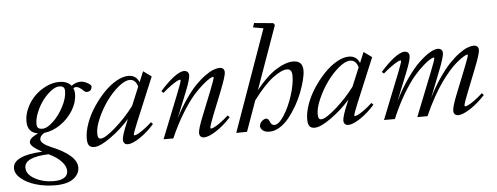

<svg xmlns="http://www.w3.org/2000/svg" viewBox="-124 -885 3337 1290"><g transform="rotate(-5 1544.5 -240.0)"><path d="M199.2 244.6Q133.3 244.6 72.5 227.1Q11.7 209.5 -27.3 177.2Q-66.4 145 -66.4 106.9Q-66.4 64 -14.6 40Q37.1 16.1 132.8 12.2Q55.2 -29.3 55.2 -56.2Q55.2 -71.8 68.6 -84.5Q82 -97.2 114.7 -113.3Q44.4 -123.5 44.4 -200.7Q44.4 -245.1 65.4 -290Q86.4 -335 120.1 -368.7Q153.8 -402.3 198 -423.6Q242.2 -444.8 285.6 -444.8Q341.8 -444.8 367.7 -412.1Q397.9 -434.1 430.7 -434.1Q445.8 -434.1 463.4 -426.5Q481 -418.9 492.7 -409.2Q500.5 -402.8 500.5 -396Q500.5 -380.9 491.5 -371.3Q482.4 -361.8 465.8 -361.8Q455.6 -361.8 447.3 -370.1Q416.5 -400.9 397 -400.9Q386.7 -400.9 377.9 -394.5Q385.7 -378.4 385.7 -354Q385.7 -299.8 352.8 -245.6Q319.8 -191.4 266.6 -155Q213.4 -118.7 157.2 -112.8Q126.5 -93.8 126.5 -71.3Q126.5 -42.5 195.3 -13.7Q364.7 56.6 364.7 137.7Q364.7 183.1 323.2 213.9Q281.7 244.6 199.2 244.6ZM147.9 -141.6Q179.2 -141.6 220.2 -180.2Q261.2 -218.8 291 -275.9Q320.8 -333 320.8 -380.4Q320.8 -398.4 312 -406.7Q303.2 -415 284.2 -415Q259.8 -415 229 -391.8Q198.2 -368.7 172.1 -334.2Q146 -299.8 127.9 -256.3Q109.9 -212.9 109.9 -176.3Q109.9 -158.2 118.7 -149.9Q127.4 -141.6 147.9 -141.6ZM10.3 108.9Q10.3 154.8 65.7 185.3Q121.1 215.8 193.4 215.8Q239.3 215.8 263.7 200Q288.1 184.1 288.1 154.8Q288.1 124 258.8 91.8Q229.5 59.6 177.2 34.7Q176.3 34.2 174.8 33.7Q173.3 33.2 172.9 32.7Q10.3 39.1 10.3 108.9Z M484.4 11.2Q459.5 11.2 448.7 -2.7Q438 -16.6 438 -49.3Q438 -95.7 458 -151.4Q478 -207 511.5 -257.8Q544.9 -308.6 585.2 -351.1Q625.5 -393.6 670.2 -419.2Q714.8 -444.8 752.9 -444.8Q805.7 -444.8 824.7 -395.5L854.5 -467.3L909.2 -427.7L784.7 -128.9Q755.4 -58.1 755.4 -47.4Q755.4 -43.5 759.3 -43.5Q765.6 -43.5 778.8 -49.1Q792 -54.7 819.1 -73.7Q846.2 -92.8 877.4 -121.6L889.6 -108.4Q842.8 -55.2 791.7 -21.5Q740.7 12.2 710.9 12.2Q695.8 12.2 687.5 3.7Q679.2 -4.9 679.2 -20Q679.2 -47.9 714.8 -132.3L725.1 -157.2Q667.5 -91.3 595.2 -40Q522.9 11.2 484.4 11.2ZM511.2 -78.6Q511.2 -58.6 516.1 -50Q521 -41.5 532.2 -41.5Q562 -41.5 633.1 -104Q704.1 -166.5 760.3 -241.2L813 -367.7Q798.3 -417 759.8 -417Q726.6 -417 682.4 -380.1Q638.2 -343.3 600.8 -291.3Q563.5 -239.3 537.4 -179.7Q511.2 -120.1 511.2 -78.6Z M951.7 0 1072.8 -304.2Q1100.6 -374.5 1100.6 -385.3Q1100.6 -389.2 1096.2 -389.2Q1090.3 -389.2 1076.2 -382.1Q1062 -375 1035.4 -356.2Q1008.8 -337.4 978.5 -310.5L965.3 -322.8Q1009.8 -374.5 1054.9 -409.7Q1100.1 -444.8 1127.9 -444.8Q1143.6 -444.8 1152.1 -436.5Q1160.6 -428.2 1160.6 -413.1Q1160.6 -385.3 1127 -301.8L1059.1 -133.3Q1094.2 -201.7 1132.6 -256.8Q1170.9 -312 1204.1 -346.2Q1237.3 -380.4 1269.3 -403.3Q1301.3 -426.3 1325.4 -435.5Q1349.6 -444.8 1368.2 -444.8Q1383.8 -444.8 1392.3 -436.5Q1400.9 -428.2 1400.9 -413.1Q1400.9 -387.7 1361.8 -289.1L1298.3 -129.9Q1271.5 -62 1271.5 -48.3Q1271.5 -43.9 1275.9 -43.9Q1282.2 -43.9 1295.4 -49.6Q1308.6 -55.2 1335.7 -74Q1362.8 -92.8 1394.5 -122.1L1407.2 -108.9Q1359.4 -56.2 1307.4 -22.5Q1255.4 11.2 1224.6 11.2Q1209.5 11.2 1201.2 2.7Q1192.9 -5.9 1192.9 -21Q1192.9 -48.3 1227.1 -132.8L1292.5 -296.4Q1323.2 -373.5 1323.2 -385.3Q1323.2 -389.2 1319.3 -389.2Q1314.5 -389.2 1297.9 -380.4Q1281.2 -371.6 1249.3 -344.5Q1217.3 -317.4 1182.1 -277.1Q1147 -236.8 1102.1 -163.8Q1057.1 -90.8 1017.6 0Z M1441.9 0 1685.5 -684.6 1616.2 -696.3 1625.5 -725.1 1754.9 -712.9 1763.7 -699.2 1611.8 -273.4Q1682.1 -361.8 1747.8 -403.3Q1813.5 -444.8 1864.7 -444.8Q1928.7 -444.8 1928.7 -377.9Q1928.7 -352.5 1918.9 -314Q1909.2 -275.4 1892.6 -231.9Q1876 -188.5 1851.1 -145.3Q1826.2 -102.1 1798.1 -67.1Q1770 -32.2 1735.1 -10.5Q1700.2 11.2 1666 11.2Q1636.7 11.2 1620.8 -2Q1605 -15.1 1605 -31.2Q1605 -47.9 1620.1 -63Q1635.3 -78.1 1649.9 -78.1Q1664.6 -78.1 1671.9 -58.6Q1681.6 -30.8 1702.6 -30.8Q1731.9 -30.8 1767.8 -86.2Q1803.7 -141.6 1827.9 -217.3Q1852.1 -293 1852.1 -349.6Q1852.1 -395.5 1818.8 -395.5Q1781.7 -395.5 1722.4 -351.1Q1663.1 -306.6 1588.4 -207L1514.6 -1Z M1971.2 11.2Q1946.3 11.2 1935.5 -2.7Q1924.8 -16.6 1924.8 -49.3Q1924.8 -95.7 1944.8 -151.4Q1964.8 -207 1998.3 -257.8Q2031.7 -308.6 2072 -351.1Q2112.3 -393.6 2157 -419.2Q2201.7 -444.8 2239.7 -444.8Q2292.5 -444.8 2311.5 -395.5L2341.3 -467.3L2396 -427.7L2271.5 -128.9Q2242.2 -58.1 2242.2 -47.4Q2242.2 -43.5 2246.1 -43.5Q2252.4 -43.5 2265.6 -49.1Q2278.8 -54.7 2305.9 -73.7Q2333 -92.8 2364.3 -121.6L2376.5 -108.4Q2329.6 -55.2 2278.6 -21.5Q2227.5 12.2 2197.8 12.2Q2182.6 12.2 2174.3 3.7Q2166 -4.9 2166 -20Q2166 -47.9 2201.7 -132.3L2211.9 -157.2Q2154.3 -91.3 2082 -40Q2009.8 11.2 1971.2 11.2ZM1998 -78.6Q1998 -58.6 2002.9 -50Q2007.8 -41.5 2019 -41.5Q2048.8 -41.5 2119.9 -104Q2190.9 -166.5 2247.1 -241.2L2299.8 -367.7Q2285.2 -417 2246.6 -417Q2213.4 -417 2169.2 -380.1Q2125 -343.3 2087.6 -291.3Q2050.3 -239.3 2024.2 -179.7Q1998 -120.1 1998 -78.6Z M2438.5 0 2559.6 -304.2Q2587.4 -374.5 2587.4 -385.3Q2587.4 -389.2 2583 -389.2Q2577.1 -389.2 2563 -382.1Q2548.8 -375 2522.2 -356.2Q2495.6 -337.4 2465.3 -311L2452.1 -322.8Q2496.6 -374.5 2541.7 -409.7Q2586.9 -444.8 2614.7 -444.8Q2630.4 -444.8 2638.9 -436.5Q2647.5 -428.2 2647.5 -413.1Q2647.5 -385.3 2613.8 -301.8L2539.6 -117.2Q2580.1 -199.2 2626 -264.6Q2671.9 -330.1 2711.7 -367.9Q2751.5 -405.8 2784.4 -425.3Q2817.4 -444.8 2839.8 -444.8Q2855 -444.8 2863.5 -436.5Q2872.1 -428.2 2872.1 -413.1Q2872.1 -386.7 2833.5 -289.1L2767.1 -120.6Q2802.7 -191.9 2842 -249.3Q2881.3 -306.6 2915 -342Q2948.7 -377.4 2981.4 -401.6Q3014.2 -425.8 3038.8 -435.3Q3063.5 -444.8 3082.5 -444.8Q3097.7 -444.8 3106.2 -436.5Q3114.7 -428.2 3114.7 -413.1Q3114.7 -387.7 3075.7 -289.1L3012.7 -129.9Q2985.8 -63 2985.8 -48.3Q2985.8 -43.9 2990.2 -43.9Q2996.6 -43.9 3009.8 -49.6Q3022.9 -55.2 3050.3 -74.2Q3077.6 -93.3 3108.9 -122.1L3121.1 -108.9Q3073.2 -56.2 3021.5 -22.5Q2969.7 11.2 2939.5 11.2Q2924.3 11.2 2915.8 2.7Q2907.2 -5.9 2907.2 -21Q2907.2 -48.8 2940.9 -132.8L3006.3 -296.4Q3037.6 -375 3037.6 -385.3Q3037.6 -389.2 3033.2 -389.2Q3030.3 -389.2 3020.8 -384.8Q3011.2 -380.4 2993.7 -368.2Q2976.1 -356 2954.8 -337.9Q2933.6 -319.8 2906.5 -288.6Q2879.4 -257.3 2851.8 -218.5Q2824.2 -179.7 2792.5 -122.8Q2760.7 -65.9 2731.9 0H2663.1L2780.8 -296.4Q2811.5 -373.5 2811.5 -385.3Q2811.5 -389.2 2807.1 -389.2Q2802.2 -389.2 2785.6 -380.4Q2769 -371.6 2737.5 -344.5Q2706.1 -317.4 2671.4 -277.1Q2636.7 -236.8 2593.3 -163.8Q2549.8 -90.8 2511.7 0Z"/></g></svg>

Font: Elstob
Style: Italic
Weight: 400
Italic angle: -20°
Designer: Peter S. Baker
Version: Version 1.015